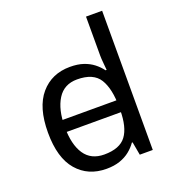

<svg xmlns="http://www.w3.org/2000/svg" viewBox="-139 -868 893 985"><g transform="rotate(-20 307.5 -375.0)"><path d="M104 -238V-303H480V-238ZM275 10Q175 10 115 -59.5Q55 -129 55 -267Q55 -405 115.5 -475.5Q176 -546 276 -546Q318 -546 349 -535.5Q380 -525 403 -507Q426 -489 442 -467H448Q447 -480 444.5 -505.5Q442 -531 442 -546V-760H530V0H459L446 -72H442Q426 -49 403 -30.5Q380 -12 348.5 -1Q317 10 275 10ZM289 -63Q374 -63 408.5 -109.5Q443 -156 443 -250V-266Q443 -366 410 -419.5Q377 -473 288 -473Q217 -473 181.5 -416.5Q146 -360 146 -265Q146 -169 181.5 -116Q217 -63 289 -63Z"/></g></svg>

Font: sinhala115
Style: Regular
Weight: 400
Designer: Jelle Bosma - Monotype Design Team
Foundry: Monotype Imaging Inc.
Version: Version 2.006